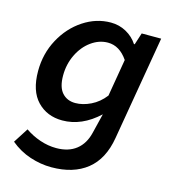

<svg xmlns="http://www.w3.org/2000/svg" viewBox="-115 -647 863 971"><g transform="rotate(15 316.0 -161.5)"><path d="M28 155 78 77Q114 102 156.5 116.5Q199 131 242 131Q306 131 346.5 99Q387 67 401 7L426 -95Q337 -12 235 -12Q155 -12 104 -65Q53 -118 53 -222Q53 -313 94 -389Q135 -465 202.5 -509.5Q270 -554 346 -554Q390 -554 427 -533.5Q464 -513 486 -479H490L510 -541H612L519 4Q500 118 429 174.5Q358 231 243 231Q187 231 131 212.5Q75 194 28 155ZM429 -194 462 -389Q419 -452 358 -452Q312 -452 271 -422.5Q230 -393 205.5 -342.5Q181 -292 181 -233Q181 -172 207 -143Q233 -114 276 -114Q315 -114 356.5 -134Q398 -154 429 -194Z"/></g></svg>

Font: Nebula Sans Semibold
Style: Regular
Weight: 600
Italic angle: -9°
Designer: Paul D. Hunt for Adobe (as Source Sans)
Foundry: Nebula Entertainment & Broadcasting LLC
Version: Version 1.010